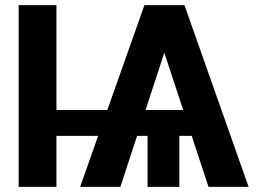

<svg xmlns="http://www.w3.org/2000/svg" viewBox="-20 -727 1032 747"><path d="M460.4 -198.3H165.1V-299.1H460.4ZM199.6 0H52.7V-707H199.6ZM448.4 0H291.7L541.9 -707H632.1L660.7 -648.3ZM576.2 -652.6 607.4 -707H697.7L947.2 0H791.2ZM799.4 -198.3H418.4V-299.1H799.4ZM677.9 0H554.1V-250.7H677.9Z"/></svg>

Font: WEMIX Pretendard Variable
Style: Regular
Weight: 400
Designer: Base glyphs from Inter by Rasmus Andersson; Hangeul glyphs from Noto Sans CJK(Source Han Sans) by Jang Soo-young and Kan
Foundry: Kil Hyung-jin
Version: Version 1.000;Glyphs 3.2 (3208)